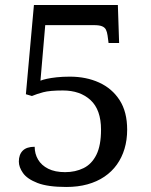

<svg xmlns="http://www.w3.org/2000/svg" viewBox="-20 -734 599 764"><path d="M244 10Q170 10 129 -6Q88 -22 71.5 -45.5Q55 -69 55 -91Q55 -119 70.5 -134.5Q86 -150 118 -150Q118 -122 131.5 -99Q145 -76 172 -62.5Q199 -49 239 -49Q280 -49 312.5 -65Q345 -81 363.5 -118Q382 -155 382 -218Q382 -297 340.5 -335.5Q299 -374 230 -374Q178 -374 152 -367Q126 -360 107 -352L83 -359L115 -714H449L454 -563H412L408 -593Q406 -607 401.5 -616Q397 -625 386 -629.5Q375 -634 354 -634H160L141 -413Q151 -417 167 -420.5Q183 -424 206 -426.5Q229 -429 258 -429Q323 -429 374.5 -405.5Q426 -382 456 -335.5Q486 -289 486 -218Q486 -177 475.5 -142Q465 -107 445 -79Q425 -51 395.5 -31Q366 -11 328 -0.5Q290 10 244 10Z"/></svg>

Font: Noto Serif Gujarati
Style: Regular
Weight: 400
Designer: Universal Thirst, Indian Type Foundry and the Monotype Design Team
Foundry: Monotype Imaging Inc.
Version: Version 2.102